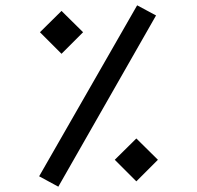

<svg xmlns="http://www.w3.org/2000/svg" viewBox="-20 -692 740 721"><path d="M127 -30 495 -672 566 -634 199 9ZM130 -571 211 -651 292 -571 211 -490ZM411 -92 492 -172 573 -92 492 -11Z"/></svg>

Font: FiraGO
Style: Regular
Weight: 400
Designer: bBox Type
Foundry: bBox Type GmbH
Version: Version 1.001;April 20, 2020;FontCreator 12.0.0.2555 64-bit